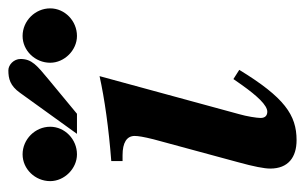

<svg xmlns="http://www.w3.org/2000/svg" viewBox="-155 -565 729 459"><g transform="rotate(-90 209.5 -335.5)"><path d="M419 -580C419 -616 389 -646 353 -646C318 -646 289 -616 289 -580C289 -546 319 -516 353 -516C389 -516 419 -545 419 -580ZM119 -516H167L248 -583C283 -612 298 -624 298 -651C298 -667 284 -680 271 -680C251 -680 234 -676 217 -652ZM136 -580C136 -616 106 -646 70 -646C35 -646 6 -616 6 -580C6 -546 36 -516 70 -516C106 -516 136 -545 136 -580ZM250 -142 236 -122C209 -84 187 -61 172 -61C164 -61 157 -65 157 -77C157 -86 161 -111 166 -128L257 -462C203 -450 132 -440 54 -434V-407H68C98 -407 114 -397 114 -378C114 -370 112 -357 106 -333L51 -130C41 -94 36 -68 36 -54C36 -11 63 9 104 9C164 9 206 -20 272 -128Z"/></g></svg>

Font: STIXGeneral
Style: Bold Italic
Weight: 700
Italic angle: -16.33°
Designer: MicroPress Inc., with final additions and corrections provided by Coen Hoffman, Elsevier (retired)
Version: Version 1.1.0